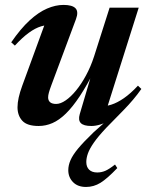

<svg xmlns="http://www.w3.org/2000/svg" viewBox="-20 -488 589 762"><path d="M541 -135Q526 -113.5 508.5 -92.8Q491 -72 470 -50.5L401.5 19.5Q369.5 53.5 352.5 78Q335.5 102.5 329 120.8Q322.5 139 322.5 155Q322.5 174.5 333.8 185.5Q345 196.5 366 196.5Q382.5 196.5 397.8 190Q413 183.5 436.5 165L445.5 179Q405.5 221 378.8 237.5Q352 254 321.5 254Q288.5 254 269.8 234.8Q251 215.5 251 187.5Q251 168 259.8 147.8Q268.5 127.5 290.2 101.2Q312 75 351.5 37L411.5 -16.5L417 -11.5Q397 0.5 378.2 6.2Q359.5 12 342.5 12Q312 12 300.8 0.5Q289.5 -11 296.5 -35L351 -219.5L358 -214Q325.5 -150 296.8 -106.5Q268 -63 241.2 -37Q214.5 -11 188 0.5Q161.5 12 133.5 12Q87.5 12 68.5 -8.8Q49.5 -29.5 49.5 -62.5Q49.5 -79.5 54.2 -101Q59 -122.5 68 -147L167.5 -419L189 -388.5Q166.5 -390.5 143.2 -383.5Q120 -376.5 94.5 -358Q69 -339.5 39 -307L24.5 -320Q62 -374.5 97.5 -407Q133 -439.5 166.8 -454Q200.5 -468.5 232 -468.5Q267 -468.5 279.8 -455Q292.5 -441.5 281.5 -412L183.5 -149Q177 -131.5 174 -120.5Q171 -109.5 171 -101.5Q171 -89 179 -82.2Q187 -75.5 203 -75.5Q220 -75.5 240.5 -89.5Q261 -103.5 281.8 -128.8Q302.5 -154 321.2 -188.5Q340 -223 353.5 -264.5L415 -457.5H530.5L398.5 -40L380 -66.5Q399.5 -65.5 422.2 -72.8Q445 -80 471.5 -98.2Q498 -116.5 527.5 -148Z"/></svg>

Font: Newsreader 36pt SemiBold
Style: Italic
Weight: 600
Italic angle: -17°
Designer: Hugues Gentile
Foundry: Production Type
Version: Version 1.003